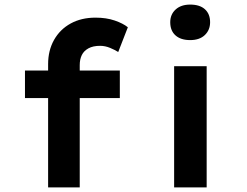

<svg xmlns="http://www.w3.org/2000/svg" viewBox="-20 -818 1077 838"><path d="M190 0V-538Q190 -598 216 -644Q242 -690 288.5 -715.5Q335 -741 397 -741Q444 -741 480.5 -728.5Q517 -716 538 -699L496 -591Q482 -600 460.5 -609Q439 -618 417 -618Q386 -618 366 -607Q346 -596 337 -577.5Q328 -559 328 -534V0H260Q239 0 222 0Q205 0 190 0ZM89 -390V-510H503V-390ZM740 0V-529H882V0ZM810 -643Q769 -643 746 -663.5Q723 -684 723 -721Q723 -755 746.5 -776.5Q770 -798 810 -798Q852 -798 874.5 -777.5Q897 -757 897 -721Q897 -687 874 -665Q851 -643 810 -643Z"/></svg>

Font: Lexend Giga SemiBold
Style: Regular
Weight: 600
Designer: Bonnie Shaver-Troup, Thomas Jockin
Foundry: Lexend
Version: Version 1.007